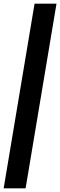

<svg xmlns="http://www.w3.org/2000/svg" viewBox="-31 -810 329 1050"><path d="M-11 220 158 -790H278L109 220Z"/></svg>

Font: Figtree Light ExtraBold
Style: Italic
Weight: 800
Italic angle: -9.5°
Version: Version 2.001;gftools[0.9.30]